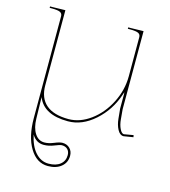

<svg xmlns="http://www.w3.org/2000/svg" viewBox="-113 -611 835 943"><g transform="rotate(15 305.0 -140.0)"><path d="M109.9 108.4Q122.1 166 150.4 197Q178.7 228 216.8 228Q254.9 228 276.4 210.4Q297.9 192.9 297.9 163.6Q297.9 145 287.1 134.3Q276.4 123.5 257.8 123.5Q248.5 123.5 222.2 134.3Q195.8 145 170.4 145Q131.3 145 109.9 108.4ZM102.5 -521.5V-139.2Q102.5 -75.2 141.1 -42Q179.7 -8.8 254.9 -8.8Q313 -8.8 366.9 -48.3Q420.9 -87.9 454.1 -153.1Q487.3 -218.3 487.3 -289.1V-487.3Q487.3 -501.5 475.6 -507.1Q463.9 -512.7 435.1 -512.7H422.4V-520H435.1L500 -521.5V-124.5L504.4 -74.7Q506.8 -46.9 516.4 -27.3Q525.9 -7.8 537.1 -7.3L585 -15.6L586.9 -5.4L538.6 2.4H537.6Q519.5 2.4 507.3 -20.5Q495.1 -43.5 492.2 -73.7L487.3 -124V-193.8Q487.3 -207 486.3 -207Q485.8 -207 481.9 -193.8Q454.1 -110.4 390.6 -54Q327.1 2.4 254.9 2.4Q131.8 2.4 100.1 -79.1L102.5 29.8Q103.5 76.7 121.8 104.7Q140.1 132.8 170.4 132.8Q191.9 132.8 217.8 122.1Q243.7 111.3 257.8 111.3Q280.8 111.3 295.4 126Q310.1 140.6 310.1 163.6Q310.1 198.2 284.4 219.2Q258.8 240.2 216.8 240.2Q159.7 240.2 124.8 182.4Q89.8 124.5 89.8 29.8V-487.3Q89.8 -501.5 78.1 -507.1Q66.4 -512.7 37.6 -512.7H24.9V-520H37.6Z"/></g></svg>

Font: ZnikomitNo24
Style: Thin
Weight: 300
Designer: gluk
Foundry: gluk
Version: Version 0.55